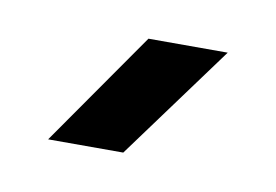

<svg xmlns="http://www.w3.org/2000/svg" viewBox="-33 -824 329 229"><g transform="rotate(10 131.5 -709.5)"><path d="M35 -640 132 -779H228L126 -640Z"/></g></svg>

Font: Big Shoulders Display Thin Black
Style: Regular
Weight: 900
Version: Version 2.002